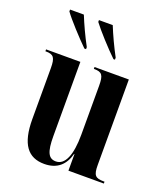

<svg xmlns="http://www.w3.org/2000/svg" viewBox="-142 -862 832 968"><g transform="rotate(20 274.0 -378.0)"><path d="M201 -606H210V-617C184 -665 158 -721 140 -766H66V-756C91 -721 160 -646 201 -606ZM357 -606H365V-617C339 -665 313 -721 295 -766H221V-756C247 -721 315 -646 357 -606ZM209 10C279 10 318 -28 334 -89H336V0H526V-10H522C476 -10 465 -22 465 -78V-536H281V-526H283C325 -526 335 -512 335 -455V-192C335 -84 309 -22 260 -22C220 -22 205 -53 205 -138V-536H21V-526H24C65 -526 76 -512 76 -455V-183C76 -47 122 10 209 10Z"/></g></svg>

Font: Noto Serif Display ExtraCondensed
Style: Bold
Weight: 700
Width: 2
Designer: Monotype Design Team
Foundry: Monotype Imaging Inc.
Version: Version 2.009